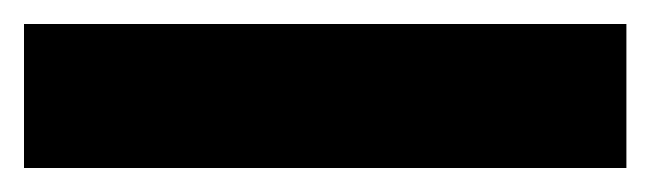

<svg xmlns="http://www.w3.org/2000/svg" viewBox="-22 -900 542 160"><path d="M500 -760H-2V-880H500Z"/></svg>

Font: Noto Sans Oriya Cond Blk
Style: Regular
Weight: 900
Width: 3
Designer: Amélie Bonet and Sol Matas
Foundry: Google LLC
Version: Version 2.006; ttfautohint (v1.8.4.7-5d5b)